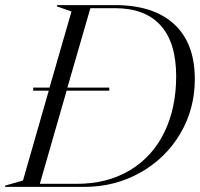

<svg xmlns="http://www.w3.org/2000/svg" viewBox="-73 -732 783 752"><path d="M121 -389 207 -687 150 -707V-712H377Q528 -712 609 -637.5Q690 -563 690 -422Q690 -305 633 -208.5Q576 -112 476.5 -56Q377 0 257 0H-53V-5L17 -25L118 -377H57V-389ZM227 -12Q347 -12 435.5 -65Q524 -118 570.5 -213.5Q617 -309 617 -433Q617 -565 556 -632.5Q495 -700 377 -700H281L191 -389H355V-377H188L83 -12Z"/></svg>

Font: Nyght Serif Light Italic
Style: Regular
Weight: 300
Italic angle: -16°
Designer: Maksym Kobuzan
Version: Version 0.410